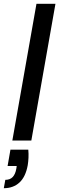

<svg xmlns="http://www.w3.org/2000/svg" viewBox="-40 -740 312 1011"><path d="M25 0 152 -720H252L125 0ZM-20 251 -12 207Q13 207 27 192Q41 177 46 148L48 134H0L15 48H109Q111 70 110 91Q109 112 106 130Q95 191 62.5 221Q30 251 -20 251Z"/></svg>

Font: DM Sans 12pt Medium
Style: Italic
Weight: 500
Italic angle: -10°
Version: Version 4.004;gftools[0.9.30]